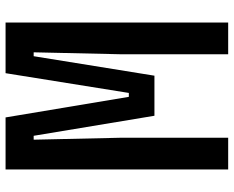

<svg xmlns="http://www.w3.org/2000/svg" viewBox="-95 -745 840 690"><g transform="rotate(-90 325.0 -400.0)"><path d="M61 0V-800H248L322 -357H336L407 -800H589V0H475V-386L482 -699H468L398 -265H254L182 -699H168L175 -386V0Z"/></g></svg>

Font: Martian Mono SemiCondensed Medium
Style: Regular
Weight: 500
Width: 4
Designer: Roman Shamin
Foundry: Evil Martians
Version: Version 1.000